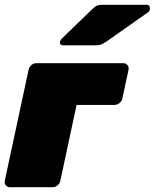

<svg xmlns="http://www.w3.org/2000/svg" viewBox="-25 -785 649 805"><path d="M17 0Q6 0 -0.5 -8Q-7 -16 -5 -27L95 -493Q97 -504 106.5 -512Q116 -520 127 -520H492Q503 -520 509.5 -512Q516 -504 514 -493L488 -372Q486 -361 476 -353Q466 -345 455 -345H296L228 -27Q226 -16 216.5 -8Q207 0 196 0ZM240 -595Q224 -595 227 -611Q229 -619 235 -624L361 -746Q375 -759 383 -762Q391 -765 402 -765H588Q606 -765 603 -745Q602 -738 595 -733L423 -612Q413 -605 403 -600Q393 -595 377 -595Z"/></svg>

Font: Rubik Black
Style: Italic
Weight: 900
Italic angle: -12°
Designer: Hubert and Fischer
Foundry: Hubert and Fischer
Version: Version 2.300;gftools[0.9.30]